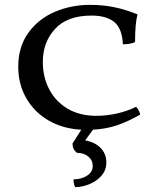

<svg xmlns="http://www.w3.org/2000/svg" viewBox="-20 -527 666 789"><path d="M417 141Q417 172 397 195Q377 218 347 230Q317 242 289 242Q282 229 282 210Q314 210 337.5 195Q361 180 361 155Q361 131 342.5 116Q324 101 296 101Q278 87 278 63L314 6Q238 2 179.5 -32Q121 -66 88 -123.5Q55 -181 55 -253Q55 -334 96 -391.5Q137 -449 204.5 -478Q272 -507 350 -507Q403 -507 449 -497.5Q495 -488 545 -468Q535 -430 535 -354Q516 -345 485 -345Q482 -410 449.5 -436.5Q417 -463 356 -463Q256 -463 206 -408Q156 -353 156 -273Q156 -210 182.5 -159.5Q209 -109 258.5 -80Q308 -51 376 -51Q417 -51 460 -60.5Q503 -70 539 -88Q545 -83 550 -73.5Q555 -64 556 -56Q505 -27 460.5 -12Q416 3 362 6L330 50Q370 57 393.5 81Q417 105 417 141Z"/></svg>

Font: Vollkorn SC
Style: Regular
Weight: 400
Designer: Friedrich Althausen
Foundry: Friedrich Althausen
Version: Version 4.015